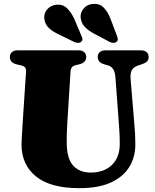

<svg xmlns="http://www.w3.org/2000/svg" viewBox="-20 -963 808 1003"><path d="M601.5 -310 583 -558.5Q581 -586.5 571.2 -601.8Q561.5 -617 541 -622.5L526.5 -626.5Q490.5 -636 490.5 -665.5Q490.5 -681 501 -690.5Q511.5 -700 530.5 -700H716Q735.5 -700 746 -690.5Q756.5 -681 756.5 -665.5Q756.5 -650 747.5 -641.5Q738.5 -633 720 -627L706 -622.5Q677.5 -613.5 668.8 -597Q660 -580.5 662 -553L682 -312.5Q687 -262 687 -207.5Q687 -143 655.8 -91.5Q624.5 -40 560 -10Q495.5 20 394.5 20Q243 20 167.8 -41.5Q92.5 -103 92.5 -207Q92.5 -220 93.8 -243.8Q95 -267.5 98.5 -322.5L116 -588.5Q117 -603 111.2 -610.5Q105.5 -618 87.5 -622L68 -626.5Q31.5 -635 31.5 -665.5Q31.5 -681 42 -690.5Q52.5 -700 72 -700H390Q409.5 -700 420 -690.5Q430.5 -681 430.5 -665.5Q430.5 -636 394 -627L373.5 -622Q350 -616.5 348.5 -589L331.5 -319.5Q329.5 -289 329 -263.2Q328.5 -237.5 328.5 -220Q328.5 -135.5 361.8 -98.5Q395 -61.5 453.5 -61.5Q523.5 -61.5 564.5 -101.2Q605.5 -141 605.5 -210Q605.5 -245.5 604.2 -267.8Q603 -290 601.5 -310ZM557 -865.5 590.5 -777Q594.5 -767 595.2 -759Q596 -751 589 -744.5Q582.5 -739 571.8 -739.2Q561 -739.5 552 -744.5L472 -787Q439 -804.5 421.5 -824.2Q404 -844 401 -872Q399.5 -898 417.5 -919.2Q435.5 -940.5 466.5 -942.5Q500 -945 521.2 -923.8Q542.5 -902.5 557 -865.5ZM367.5 -865.5 404.5 -778Q409 -768.5 410.5 -760.5Q412 -752.5 405 -745.5Q399 -739.5 388.8 -739.2Q378.5 -739 368.5 -743.5L286.5 -783.5Q252.5 -799.5 234 -818Q215.5 -836.5 211.5 -864Q208 -890.5 225 -912.2Q242 -934 272.5 -938Q306 -942 328.2 -921.8Q350.5 -901.5 367.5 -865.5Z"/></svg>

Font: Fraunces 9pt S000 Black
Style: Regular
Weight: 900
Version: Version 1.000; ttfautohint (v1.8.3)